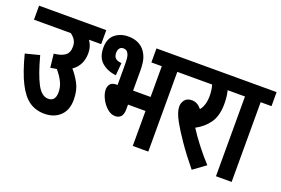

<svg xmlns="http://www.w3.org/2000/svg" viewBox="-89 -908 1753 1197"><g transform="rotate(20 788.0 -309.0)"><path d="M0 -622H446V-529H365Q377 -512 383.5 -492Q390 -472 390 -449Q390 -367 329 -325Q357 -294 380.5 -250.5Q404 -207 404 -144Q404 -76 364.5 -38Q325 0 260 0Q203 0 160 -29.5Q117 -59 82.5 -127Q48 -195 18 -311L112 -335Q143 -218 175 -157Q207 -96 251 -96Q299 -96 299 -156Q299 -193 282 -226Q265 -259 239 -289Q220 -285 198 -282L188 -372Q236 -377 261 -395Q286 -413 286 -454Q286 -479 275 -497Q264 -515 244 -529H0Z M590 -632Q654 -632 691 -593Q710 -573 721 -542.5Q732 -512 732 -457V-325H848V-529H779V-622H1023V-529H951V0H848V-232H732V-203Q732 -168 718.5 -152.5Q705 -137 680 -137Q652 -137 626.5 -159.5Q601 -182 585 -214Q569 -246 569 -273Q569 -295 581 -310Q593 -325 625 -325L629 -324V-449Q629 -484 627 -502.5Q625 -521 618 -533Q608 -552 586 -552Q570 -552 561 -541Q552 -530 552 -511Q552 -487 564 -475.5Q576 -464 605 -461L598 -378Q541 -384 503.5 -416.5Q466 -449 466 -513Q466 -573 501.5 -602.5Q537 -632 590 -632Z M1326 -46 1244 14Q1183 -60 1137 -127Q1091 -194 1068 -236Q1036 -293 1036 -331Q1036 -355 1051 -374.5Q1066 -394 1099 -394Q1135 -394 1163 -359Q1192 -394 1192 -457Q1192 -497 1182 -529H1011V-622H1352V-529H1285Q1289 -513 1292 -491.5Q1295 -470 1295 -442Q1295 -363 1262.5 -316Q1230 -269 1175 -240Q1203 -196 1243.5 -143.5Q1284 -91 1326 -46Z M1504 -529V0H1400V-529H1340V-622H1576V-529Z"/></g></svg>

Font: Noto Sans ExtraCondensed SemiBold
Style: Italic
Weight: 600
Width: 2
Italic angle: -12°
Designer: Monotype Design Team
Foundry: Monotype Imaging Inc.
Version: Version 2.013; ttfautohint (v1.8.4.7-5d5b)